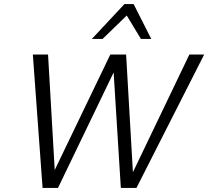

<svg xmlns="http://www.w3.org/2000/svg" viewBox="-20 -927 1027 947"><path d="M576 0 535 -658H602L639 -18H607L914 -658H987L653 0ZM190 0 142 -658H217L254 -18H216L524 -658H583L266 0ZM433 -735 594 -907H639L620 -865L486 -735ZM675 -735 597 -864 594 -907H639L726 -735Z"/></svg>

Font: Ysabeau
Style: Italic
Weight: 400
Italic angle: -12°
Designer: Christian Thalmann (Catharsis Fonts)
Version: Version 2.000;gftools[0.9.27.dev2+g8671c4b]